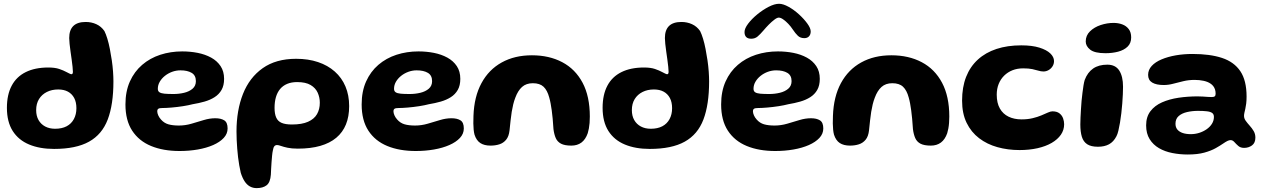

<svg xmlns="http://www.w3.org/2000/svg" viewBox="-20 -758 6687 1014"><path d="M265.5 28.5Q190 28.5 134 5.2Q78 -18 47.2 -66.2Q16.5 -114.5 16.5 -188.5Q16.5 -258 41.8 -305.5Q67 -353 116 -377.2Q165 -401.5 235 -401.5Q270 -401.5 292.8 -393.8Q315.5 -386 330 -378Q339 -373.5 346.2 -369.8Q353.5 -366 357.5 -366Q365 -366 365 -379Q365 -388 363.2 -405.2Q361.5 -422.5 358.5 -443.5Q355.5 -464.5 352.5 -486Q349.5 -507.5 347.5 -526.2Q345.5 -545 345.5 -557Q345.5 -642 432.5 -642Q463 -642 488.8 -630.2Q514.5 -618.5 531.5 -594Q539.5 -578 547 -553.5Q554.5 -529 560.2 -499.5Q566 -470 570.5 -439.2Q575 -408.5 577 -379.8Q579 -351 579 -328Q579 -206 549 -127Q519 -48 450.2 -9.8Q381.5 28.5 265.5 28.5ZM271 -78Q307 -78 332 -91.2Q357 -104.5 370.2 -129.2Q383.5 -154 383.5 -186.5Q383.5 -218.5 371.8 -240.5Q360 -262.5 338.8 -274Q317.5 -285.5 287.5 -285.5Q253.5 -285.5 227.2 -272.2Q201 -259 186 -234.8Q171 -210.5 171 -176.5Q171 -146 183.5 -124Q196 -102 218.5 -90Q241 -78 271 -78Z M928.5 39.5Q842 39.5 777.8 13Q713.5 -13.5 678 -68Q642.5 -122.5 642.5 -206.5Q642.5 -275.5 666 -327.8Q689.5 -380 730.8 -415.5Q772 -451 826.5 -468.8Q881 -486.5 942.5 -486.5Q984.5 -486.5 1024 -478.8Q1063.5 -471 1095 -453.8Q1126.5 -436.5 1145 -408.8Q1163.5 -381 1163.5 -341.5Q1163.5 -306.5 1150 -283Q1136.5 -259.5 1113.2 -244.8Q1090 -230 1060.2 -221.5Q1030.5 -213 997 -207.5Q976.5 -202 946 -197.2Q915.5 -192.5 886 -190Q856.5 -187.5 837.5 -187.5Q822.5 -187.5 816.5 -183.8Q810.5 -180 810.5 -170Q810.5 -161 815.5 -149.2Q820.5 -137.5 830 -127Q846.5 -108 869.2 -101.5Q892 -95 924.5 -95Q958.5 -95 991.8 -104.8Q1025 -114.5 1056.2 -124Q1087.5 -133.5 1117 -133.5Q1146.5 -133.5 1164.2 -122.5Q1182 -111.5 1182 -79.5Q1182 -51.5 1161.5 -29.5Q1141 -7.5 1105.8 8Q1070.5 23.5 1024.8 31.5Q979 39.5 928.5 39.5ZM896.5 -261.5Q925.5 -261.5 952.5 -268Q979.5 -274.5 997 -289.5Q1014.5 -304.5 1014.5 -329.5Q1014.5 -360 992.2 -373.2Q970 -386.5 933 -386.5Q910.5 -386.5 889.2 -378.8Q868 -371 851 -357.5Q834 -344 823.8 -326.5Q813.5 -309 813.5 -289Q813.5 -276.5 822 -270.8Q830.5 -265 849 -263.2Q867.5 -261.5 896.5 -261.5Z M1335.5 235.5Q1315.5 235.5 1299.5 226.5Q1283.5 217.5 1271.8 199.5Q1260 181.5 1251.5 154.5Q1247 135.5 1243.5 114.8Q1240 94 1237.2 71.8Q1234.5 49.5 1232.8 26.5Q1231 3.5 1230 -19Q1229 -41.5 1229 -63.5Q1229 -175 1263.2 -261.8Q1297.5 -348.5 1367.5 -398Q1437.5 -447.5 1544 -447.5Q1608 -447.5 1659.5 -430.2Q1711 -413 1748 -380.2Q1785 -347.5 1804.5 -301.2Q1824 -255 1824 -197.5Q1824 -142.5 1807 -100.8Q1790 -59 1756 -30.5Q1722 -2 1671.2 12.5Q1620.5 27 1553 27Q1520 27 1498.5 22.2Q1477 17.5 1464 12.8Q1451 8 1443.5 8Q1434 8 1428.8 14.5Q1423.5 21 1421 37Q1418.5 47.5 1417 64Q1415.5 80.5 1414 99.5Q1412.5 118.5 1411.8 135.8Q1411 153 1410.5 164Q1407.5 205.5 1388 220.5Q1368.5 235.5 1335.5 235.5ZM1521.5 -100.5Q1574.5 -100.5 1607 -115Q1639.5 -129.5 1654.2 -155.2Q1669 -181 1669 -215.5Q1669 -243.5 1657.8 -268.5Q1646.5 -293.5 1620.5 -309Q1594.5 -324.5 1549 -324.5Q1519 -324.5 1496.5 -315Q1474 -305.5 1459.2 -287.8Q1444.5 -270 1437.2 -245Q1430 -220 1430 -188.5Q1430 -156.5 1438.8 -137Q1447.5 -117.5 1467.5 -109Q1487.5 -100.5 1521.5 -100.5Z M2176 39.5Q2089.5 39.5 2025.2 13Q1961 -13.5 1925.5 -68Q1890 -122.5 1890 -206.5Q1890 -275.5 1913.5 -327.8Q1937 -380 1978.2 -415.5Q2019.5 -451 2074 -468.8Q2128.5 -486.5 2190 -486.5Q2232 -486.5 2271.5 -478.8Q2311 -471 2342.5 -453.8Q2374 -436.5 2392.5 -408.8Q2411 -381 2411 -341.5Q2411 -306.5 2397.5 -283Q2384 -259.5 2360.8 -244.8Q2337.5 -230 2307.8 -221.5Q2278 -213 2244.5 -207.5Q2224 -202 2193.5 -197.2Q2163 -192.5 2133.5 -190Q2104 -187.5 2085 -187.5Q2070 -187.5 2064 -183.8Q2058 -180 2058 -170Q2058 -161 2063 -149.2Q2068 -137.5 2077.5 -127Q2094 -108 2116.8 -101.5Q2139.5 -95 2172 -95Q2206 -95 2239.2 -104.8Q2272.5 -114.5 2303.8 -124Q2335 -133.5 2364.5 -133.5Q2394 -133.5 2411.8 -122.5Q2429.5 -111.5 2429.5 -79.5Q2429.5 -51.5 2409 -29.5Q2388.5 -7.5 2353.2 8Q2318 23.5 2272.2 31.5Q2226.5 39.5 2176 39.5ZM2144 -261.5Q2173 -261.5 2200 -268Q2227 -274.5 2244.5 -289.5Q2262 -304.5 2262 -329.5Q2262 -360 2239.8 -373.2Q2217.5 -386.5 2180.5 -386.5Q2158 -386.5 2136.8 -378.8Q2115.5 -371 2098.5 -357.5Q2081.5 -344 2071.2 -326.5Q2061 -309 2061 -289Q2061 -276.5 2069.5 -270.8Q2078 -265 2096.5 -263.2Q2115 -261.5 2144 -261.5Z M2570.5 11Q2537.5 11 2516.8 -2.5Q2496 -16 2486 -47Q2483 -58.5 2481.5 -73.2Q2480 -88 2479.8 -106.2Q2479.5 -124.5 2480.5 -146Q2484 -247.5 2522.8 -319Q2561.5 -390.5 2629.8 -428.2Q2698 -466 2789 -466Q2880.5 -466 2949.5 -429.5Q3018.5 -393 3056.8 -321Q3095 -249 3095 -142.5Q3095 -124.5 3093.8 -108.8Q3092.5 -93 3090 -79.5Q3087.5 -66 3084 -54.5Q3072.5 -21.5 3050.8 -5.2Q3029 11 2997.5 11Q2962 11 2942.8 0.8Q2923.5 -9.5 2915 -29Q2906.5 -48.5 2903 -76Q2901 -107 2898.8 -131.5Q2896.5 -156 2893.8 -175.5Q2891 -195 2888 -211.5Q2885 -228 2880.5 -243.5Q2870.5 -281 2850.8 -299.8Q2831 -318.5 2794 -318.5Q2759 -318.5 2737 -298.8Q2715 -279 2701.5 -242Q2695 -225.5 2690.5 -207Q2686 -188.5 2682.5 -167.2Q2679 -146 2676.5 -121.5Q2674 -97 2671 -69.5Q2667.5 -37.5 2653 -20Q2638.5 -2.5 2617.2 4.2Q2596 11 2570.5 11Z M3411.5 28.5Q3336 28.5 3280 5.2Q3224 -18 3193.2 -66.2Q3162.5 -114.5 3162.5 -188.5Q3162.5 -258 3187.8 -305.5Q3213 -353 3262 -377.2Q3311 -401.5 3381 -401.5Q3416 -401.5 3438.8 -393.8Q3461.5 -386 3476 -378Q3485 -373.5 3492.2 -369.8Q3499.5 -366 3503.5 -366Q3511 -366 3511 -379Q3511 -388 3509.2 -405.2Q3507.5 -422.5 3504.5 -443.5Q3501.5 -464.5 3498.5 -486Q3495.5 -507.5 3493.5 -526.2Q3491.5 -545 3491.5 -557Q3491.5 -642 3578.5 -642Q3609 -642 3634.8 -630.2Q3660.5 -618.5 3677.5 -594Q3685.5 -578 3693 -553.5Q3700.5 -529 3706.2 -499.5Q3712 -470 3716.5 -439.2Q3721 -408.5 3723 -379.8Q3725 -351 3725 -328Q3725 -206 3695 -127Q3665 -48 3596.2 -9.8Q3527.5 28.5 3411.5 28.5ZM3417 -78Q3453 -78 3478 -91.2Q3503 -104.5 3516.2 -129.2Q3529.5 -154 3529.5 -186.5Q3529.5 -218.5 3517.8 -240.5Q3506 -262.5 3484.8 -274Q3463.5 -285.5 3433.5 -285.5Q3399.5 -285.5 3373.2 -272.2Q3347 -259 3332 -234.8Q3317 -210.5 3317 -176.5Q3317 -146 3329.5 -124Q3342 -102 3364.5 -90Q3387 -78 3417 -78Z M4074.5 39.5Q3988 39.5 3923.8 13Q3859.5 -13.5 3824 -68Q3788.5 -122.5 3788.5 -206.5Q3788.5 -275.5 3812 -327.8Q3835.5 -380 3876.8 -415.5Q3918 -451 3972.5 -468.8Q4027 -486.5 4088.5 -486.5Q4130.5 -486.5 4170 -478.8Q4209.5 -471 4241 -453.8Q4272.5 -436.5 4291 -408.8Q4309.5 -381 4309.5 -341.5Q4309.5 -306.5 4296 -283Q4282.5 -259.5 4259.2 -244.8Q4236 -230 4206.2 -221.5Q4176.5 -213 4143 -207.5Q4122.5 -202 4092 -197.2Q4061.5 -192.5 4032 -190Q4002.5 -187.5 3983.5 -187.5Q3968.5 -187.5 3962.5 -183.8Q3956.5 -180 3956.5 -170Q3956.5 -161 3961.5 -149.2Q3966.5 -137.5 3976 -127Q3992.5 -108 4015.2 -101.5Q4038 -95 4070.5 -95Q4104.5 -95 4137.8 -104.8Q4171 -114.5 4202.2 -124Q4233.5 -133.5 4263 -133.5Q4292.5 -133.5 4310.2 -122.5Q4328 -111.5 4328 -79.5Q4328 -51.5 4307.5 -29.5Q4287 -7.5 4251.8 8Q4216.5 23.5 4170.8 31.5Q4125 39.5 4074.5 39.5ZM4042.5 -261.5Q4071.5 -261.5 4098.5 -268Q4125.5 -274.5 4143 -289.5Q4160.5 -304.5 4160.5 -329.5Q4160.5 -360 4138.2 -373.2Q4116 -386.5 4079 -386.5Q4056.5 -386.5 4035.2 -378.8Q4014 -371 3997 -357.5Q3980 -344 3969.8 -326.5Q3959.5 -309 3959.5 -289Q3959.5 -276.5 3968 -270.8Q3976.5 -265 3995 -263.2Q4013.5 -261.5 4042.5 -261.5ZM3947.5 -553.5Q3912 -553.5 3912 -589Q3912 -607.5 3931 -632.8Q3950 -658 3979.2 -682Q4008.5 -706 4039.5 -722Q4070.5 -738 4094.5 -738Q4116 -738 4144.8 -722Q4173.5 -706 4200 -681.8Q4226.5 -657.5 4244 -633.2Q4261.5 -609 4261.5 -592Q4261.5 -575.5 4252.5 -566Q4243.5 -556.5 4228 -556.5Q4207 -556.5 4194 -568.8Q4181 -581 4166 -603.5Q4157 -617.5 4143.5 -631.8Q4130 -646 4116.5 -655.5Q4103 -665 4093 -665Q4084 -665 4069.8 -654.2Q4055.5 -643.5 4040 -627.8Q4024.5 -612 4012 -597Q3994.5 -576.5 3980.8 -565Q3967 -553.5 3947.5 -553.5Z M4469 11Q4436 11 4415.2 -2.5Q4394.5 -16 4384.5 -47Q4381.5 -58.5 4380 -73.2Q4378.5 -88 4378.2 -106.2Q4378 -124.5 4379 -146Q4382.5 -247.5 4421.2 -319Q4460 -390.5 4528.2 -428.2Q4596.5 -466 4687.5 -466Q4779 -466 4848 -429.5Q4917 -393 4955.2 -321Q4993.5 -249 4993.5 -142.5Q4993.5 -124.5 4992.2 -108.8Q4991 -93 4988.5 -79.5Q4986 -66 4982.5 -54.5Q4971 -21.5 4949.2 -5.2Q4927.5 11 4896 11Q4860.5 11 4841.2 0.8Q4822 -9.5 4813.5 -29Q4805 -48.5 4801.5 -76Q4799.5 -107 4797.2 -131.5Q4795 -156 4792.2 -175.5Q4789.5 -195 4786.5 -211.5Q4783.5 -228 4779 -243.5Q4769 -281 4749.2 -299.8Q4729.5 -318.5 4692.5 -318.5Q4657.5 -318.5 4635.5 -298.8Q4613.5 -279 4600 -242Q4593.5 -225.5 4589 -207Q4584.5 -188.5 4581 -167.2Q4577.5 -146 4575 -121.5Q4572.5 -97 4569.5 -69.5Q4566 -37.5 4551.5 -20Q4537 -2.5 4515.8 4.2Q4494.5 11 4469 11Z M5364.5 34.5Q5302.5 34.5 5247.8 19.2Q5193 4 5151 -28Q5109 -60 5085 -109.2Q5061 -158.5 5061 -226.5Q5061 -297.5 5082.2 -351.8Q5103.5 -406 5144.2 -443.2Q5185 -480.5 5242.8 -499.5Q5300.5 -518.5 5373.5 -518.5Q5431 -518.5 5469.2 -506.5Q5507.5 -494.5 5527 -475.8Q5546.5 -457 5546.5 -435.5Q5546.5 -420 5538.5 -407.5Q5530.5 -395 5517.8 -387.8Q5505 -380.5 5491 -380.5Q5477.5 -380.5 5464 -384.8Q5450.5 -389 5431.8 -393Q5413 -397 5383.5 -397Q5352.5 -397 5327.2 -387Q5302 -377 5283.2 -358.5Q5264.5 -340 5254.2 -314.5Q5244 -289 5244 -258Q5244 -214 5260.5 -185Q5277 -156 5306.5 -141.8Q5336 -127.5 5375 -127.5Q5407.5 -127.5 5433.5 -133.8Q5459.5 -140 5479.5 -148.5Q5499.5 -157 5514 -163.5Q5528.5 -170 5538 -170Q5562 -170 5575.5 -159.2Q5589 -148.5 5594.5 -132.8Q5600 -117 5600 -102Q5600 -71.5 5582.8 -46.5Q5565.5 -21.5 5534 -3.2Q5502.5 15 5459.2 24.8Q5416 34.5 5364.5 34.5Z M5778.5 17Q5742 17 5721.8 3.8Q5701.5 -9.5 5693.5 -35.8Q5685.5 -62 5685.5 -101Q5685.5 -117 5686.5 -137.5Q5687.5 -158 5688.8 -180.2Q5690 -202.5 5692 -225Q5694 -247.5 5696.8 -268.2Q5699.5 -289 5702.2 -306.5Q5705 -324 5708.5 -335.5Q5723.5 -375.5 5753 -396Q5782.5 -416.5 5828 -416.5Q5871 -416.5 5891 -385.5Q5911 -354.5 5911 -300Q5911 -283 5910 -260Q5909 -237 5907 -211.5Q5905 -186 5902 -160Q5899 -134 5895 -110.5Q5891 -87 5886.5 -68Q5882 -49 5876 -38Q5861 -9 5837 4Q5813 17 5778.5 17ZM5818.5 -477Q5761 -477 5737.5 -495.8Q5714 -514.5 5714 -539Q5714 -570.5 5736.5 -592.5Q5759 -614.5 5793 -625.8Q5827 -637 5861 -637Q5886 -637 5907 -629.2Q5928 -621.5 5941 -604.5Q5954 -587.5 5954 -560.5Q5954 -530 5935.2 -511.8Q5916.5 -493.5 5885.5 -485.2Q5854.5 -477 5818.5 -477Z M6253 58Q6211 58 6171.5 50.2Q6132 42.5 6101 24.5Q6070 6.5 6051.5 -23.2Q6033 -53 6033 -96Q6033 -141 6055.8 -170.8Q6078.5 -200.5 6117 -217.5Q6155.5 -234.5 6204.2 -241.8Q6253 -249 6305 -249Q6319 -249 6333.2 -248Q6347.5 -247 6359.8 -246.2Q6372 -245.5 6379.5 -245.5Q6391 -245.5 6395.5 -249.5Q6400 -253.5 6400 -263Q6400 -275.5 6396.8 -285.5Q6393.5 -295.5 6387.5 -303.2Q6381.5 -311 6373 -316.5Q6358.5 -326.5 6336.5 -331.2Q6314.5 -336 6289 -336Q6257.5 -336 6229.5 -329.2Q6201.5 -322.5 6176 -315.8Q6150.5 -309 6126 -309Q6086.5 -309 6065 -322Q6043.5 -335 6043.5 -362.5Q6043.5 -389 6062.5 -409.8Q6081.5 -430.5 6114.8 -444.5Q6148 -458.5 6190 -465.8Q6232 -473 6277.5 -473Q6370.5 -473 6434 -452Q6497.5 -431 6530.5 -382Q6563.5 -333 6563.5 -248Q6563.5 -227 6561.5 -211Q6559.5 -195 6556.8 -183.2Q6554 -171.5 6552 -162.5Q6550 -153.5 6550 -146Q6550 -132.5 6559 -120Q6568 -107.5 6580 -94.2Q6592 -81 6601 -65.8Q6610 -50.5 6610 -31.5Q6610 -3 6592 10Q6574 23 6550.5 23Q6531.5 23 6519.8 12.8Q6508 2.5 6499 -7.8Q6490 -18 6479 -18Q6471.5 -18 6462.2 -13.5Q6453 -9 6440 0Q6425 10.5 6400.8 24.2Q6376.5 38 6340.5 48Q6304.5 58 6253 58ZM6268.5 -49.5Q6291.5 -49.5 6313 -56.2Q6334.5 -63 6352.2 -75.2Q6370 -87.5 6380.5 -104.2Q6391 -121 6391 -140.5Q6391 -154.5 6382 -161.2Q6373 -168 6354.2 -170.2Q6335.5 -172.5 6307 -172.5Q6276.5 -172.5 6249.2 -166.2Q6222 -160 6205 -145.2Q6188 -130.5 6188 -104.5Q6188 -85.5 6198.2 -73.5Q6208.5 -61.5 6226.5 -55.5Q6244.5 -49.5 6268.5 -49.5Z"/></svg>

Font: Gluten SemiBold
Style: Regular
Weight: 600
Designer: Tyler Finck
Foundry: Etcetera Type Company
Version: Version 1.300